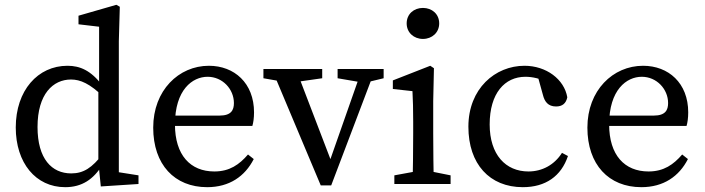

<svg xmlns="http://www.w3.org/2000/svg" viewBox="-20 -759 2908 792"><path d="M248.8 13.1C318.9 13.1 365.3 -19.8 401.8 -77.5H413.8L404.7 -124.9C359.5 -66.5 324.6 -43.7 273.7 -43.7C193.8 -43.7 134.8 -103.6 134.8 -235.2C134.8 -371.2 198.8 -431 272.9 -431C311.1 -431 350.4 -414.5 407.4 -359L417.4 -407.2H401.7C355.2 -468 310.4 -487.7 258.4 -487.7C136 -487.7 45 -385.9 45 -233.2C45 -87.2 127.3 13.1 248.8 13.1ZM395.8 10.1 551.3 0V-35.7L470.2 -48.5V-589.2L474.2 -731.1L460.1 -739.2L303.8 -694.2V-658.8L388.8 -648.8V-399.3L385.7 -386.4V-91.2L395.8 10.1Z M834.6 13.1C925.9 13.1 990.4 -31.5 1026.7 -102.9L1003 -121.7C967.4 -80.4 927.5 -51.7 864.1 -51.7C765.5 -51.7 701.7 -119 701.7 -245.7C701.7 -388.8 773.7 -442.3 836.4 -442.3C897.9 -442.3 944.9 -391.4 944.9 -333.9C944.9 -305 933.9 -282.2 885.9 -282.2H650.7V-239.6H1021C1025 -252.8 1027.9 -272.6 1027.9 -295.5C1027.9 -416.5 946.3 -487.7 841.7 -487.7C717.4 -487.7 612 -386.3 612 -232.5C612 -80 700 13.1 834.6 13.1Z M1303.1 5.8H1346.2L1528.4 -474.5H1473.5L1333 -74.2H1353.9L1200.6 -474.5H1101.1L1303.1 5.8ZM1066.6 -436.2 1164.2 -419.1H1188.9L1309.1 -436.2V-474.5H1066.6V-436.2ZM1372.6 -436.2 1471.7 -419.2H1491.8L1562.5 -436.2V-474.5H1372.6V-436.2Z M1606.7 0H1838.7V-35.7L1738.9 -55.7H1715.7L1606.7 -35.7V0ZM1681.4 0H1770C1768 -45 1767 -148 1767 -210V-342L1770 -477.6L1754.8 -487.7L1600.5 -427.3V-392L1681.4 -383C1683.4 -343 1684.4 -312 1684.4 -257V-210C1684.4 -148 1683.4 -45 1681.4 0ZM1724.6 -598.4C1762.2 -598.4 1791.7 -624.8 1791.7 -662.4C1791.7 -700.9 1762.2 -726.3 1724.6 -726.3C1687 -726.3 1657.5 -700.9 1657.5 -662.4C1657.5 -624.8 1687 -598.4 1724.6 -598.4Z M2136.6 13.1C2230.7 13.1 2295.1 -32.5 2322.8 -115.4L2298.2 -128.5C2267.3 -79.4 2217.1 -51.7 2159.7 -51.7C2066.3 -51.7 1999.9 -120.4 1999.9 -245.8C1999.9 -374.2 2062 -442.3 2147.3 -442.3C2175.5 -442.3 2209.1 -435.3 2242.9 -417.5L2195.4 -454.7L2219.5 -367.7C2226.3 -340.1 2240.5 -319.8 2273.8 -319.8C2299.4 -319.8 2314.8 -332.1 2320.1 -357.7C2307.4 -432 2233.4 -487.7 2143.5 -487.7C2022.8 -487.7 1912.1 -393.6 1912.1 -236.2C1912.1 -82.4 1999.7 13.1 2136.6 13.1Z M2625.6 13.1C2716.9 13.1 2781.4 -31.5 2817.7 -102.9L2794 -121.7C2758.4 -80.4 2718.5 -51.7 2655.1 -51.7C2556.5 -51.7 2492.7 -119 2492.7 -245.7C2492.7 -388.8 2564.7 -442.3 2627.4 -442.3C2688.9 -442.3 2735.9 -391.4 2735.9 -333.9C2735.9 -305 2724.9 -282.2 2676.9 -282.2H2441.7V-239.6H2812C2816 -252.8 2818.9 -272.6 2818.9 -295.5C2818.9 -416.5 2737.3 -487.7 2632.7 -487.7C2508.4 -487.7 2403 -386.3 2403 -232.5C2403 -80 2491 13.1 2625.6 13.1Z"/></svg>

Font: Source Serif Variable
Style: Regular
Weight: 389
Designer: Frank Grießhammer
Foundry: Adobe Systems Incorporated
Version: Version 3.001;hotconv 1.0.111;makeotfexe 2.5.65597